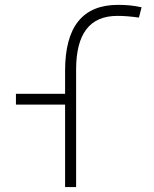

<svg xmlns="http://www.w3.org/2000/svg" viewBox="-20 -762 626 782"><path d="M245.1 0H290V-478.5C290 -625 345.7 -697.3 458 -697.3C483.9 -697.3 509.8 -695.3 545.9 -690.4L556.6 -732.4C524.4 -739.3 495.6 -742.2 460.9 -742.2C316.4 -742.2 245.1 -653.3 245.1 -473.6V-379.9H44.9V-335.9H245.1Z"/></svg>

Font: Cascadia Mono PL ExtraLight
Style: Regular
Weight: 200
Monospace: yes
Designer: Aaron Bell
Foundry: Saja Typeworks
Version: Version 2404.023